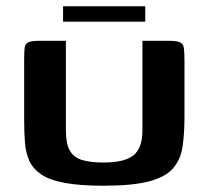

<svg xmlns="http://www.w3.org/2000/svg" viewBox="-20 -590 664 612"><path d="M568 -217Q568 -164 562 -123Q556 -82 532 -54Q508 -26 455.5 -12Q403 2 310 2Q235 2 186.5 -7Q138 -16 111.5 -34Q85 -52 73.5 -77.5Q62 -103 59.5 -136Q57 -169 57 -208V-398Q57 -424 58.5 -437.5Q60 -451 71 -455.5Q82 -460 107 -460H190V-175Q190 -132 202.5 -110Q215 -88 241.5 -80Q268 -72 310 -72Q377 -72 405.5 -95Q434 -118 434 -174V-460H516Q542 -460 553 -455.5Q564 -451 566 -437.5Q568 -424 568 -398ZM181 -521V-570H443V-521Z"/></svg>

Font: Genos Thin SemiBold
Style: Regular
Weight: 600
Version: Version 1.010